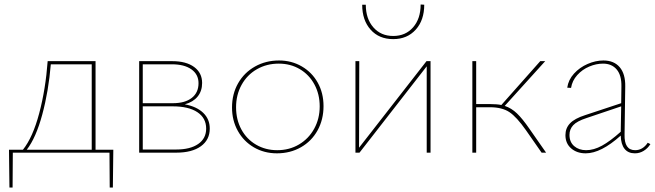

<svg xmlns="http://www.w3.org/2000/svg" viewBox="-20 -679 2913 854"><path d="M482 155H468L467 0H37L36 155H22L20 -13H82Q126 -68 154.5 -175.5Q183 -283 192 -407H405V-13H484ZM388 -13V-393H206Q196 -273 168 -169.5Q140 -66 99 -13Z M913 -107Q913 -57 873.5 -28.5Q834 0 764 0H599V-407H746Q808 -407 843.5 -381Q879 -355 879 -310Q879 -274 859 -249.5Q839 -225 802 -215Q855 -205 884 -177Q913 -149 913 -107ZM615 -393V-220H749Q803 -220 833 -243.5Q863 -267 863 -309Q863 -348 831.5 -370.5Q800 -393 744 -393ZM897 -107Q897 -154 858 -180Q819 -206 748 -206H615V-14H764Q826 -14 861.5 -38.5Q897 -63 897 -107Z M1012 -201Q1012 -261 1039 -308.5Q1066 -356 1114 -383Q1162 -410 1221 -410Q1277 -410 1322.5 -383.5Q1368 -357 1393.5 -311Q1419 -265 1419 -207Q1419 -147 1392.5 -99Q1366 -51 1318.5 -24Q1271 3 1212 3Q1155 3 1109.5 -23.5Q1064 -50 1038 -96.5Q1012 -143 1012 -201ZM1402 -206Q1402 -260 1378.5 -303.5Q1355 -347 1313.5 -371.5Q1272 -396 1220 -396Q1166 -396 1122.5 -371Q1079 -346 1054.5 -301.5Q1030 -257 1030 -202Q1030 -147 1053.5 -103.5Q1077 -60 1119 -35.5Q1161 -11 1213 -11Q1267 -11 1310 -36.5Q1353 -62 1377.5 -106.5Q1402 -151 1402 -206Z M1895 0H1878V-384L1579 0H1561V-407H1578L1577 -22L1877 -407H1895ZM1867 -658 1851 -659Q1851 -596 1817.5 -557.5Q1784 -519 1729 -519Q1674 -519 1640.5 -557.5Q1607 -596 1607 -658H1591Q1591 -589 1628.5 -547Q1666 -505 1729 -505Q1791 -505 1829 -547Q1867 -589 1867 -658Z M2409 0H2389L2320 -99Q2278 -159 2245.5 -180.5Q2213 -202 2159 -202H2098V0H2081V-407H2098V-216H2162Q2191 -216 2210 -212L2383 -407H2405L2225 -208Q2255 -198 2279.5 -174.5Q2304 -151 2335 -106Z M2873 -38Q2861 -19 2843 -8Q2825 3 2804 3Q2774 3 2758 -17Q2742 -37 2741 -76Q2653 3 2585 3Q2546 3 2520.5 -19Q2495 -41 2495 -78Q2495 -109 2515.5 -130.5Q2536 -152 2583 -167L2743 -220L2744 -294Q2745 -344 2723 -370Q2701 -396 2662 -396Q2632 -396 2601 -383Q2570 -370 2547.5 -345Q2525 -320 2520 -288L2503 -289Q2508 -324 2533 -351.5Q2558 -379 2593.5 -394.5Q2629 -410 2664 -410Q2711 -410 2736.5 -380Q2762 -350 2761 -294L2758 -81Q2756 -11 2805 -11Q2839 -11 2861 -44ZM2587 -11Q2621 -11 2657.5 -31Q2694 -51 2741 -93L2743 -206L2589 -154Q2546 -140 2529.5 -122Q2513 -104 2513 -79Q2513 -47 2534 -29Q2555 -11 2587 -11Z"/></svg>

Font: Ysabeau Thin
Style: Regular
Weight: 200
Designer: Christian Thalmann (Catharsis Fonts)
Version: Version 0.003